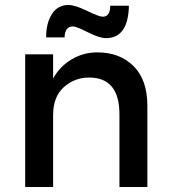

<svg xmlns="http://www.w3.org/2000/svg" viewBox="-20 -750 686 770"><path d="M193 -288V0H81V-532H193V-435Q220 -484 267.5 -512Q315 -540 370 -540Q460 -540 515.5 -485Q571 -430 571 -326V0H459V-292Q459 -439 337 -439Q279 -439 236 -400.5Q193 -362 193 -288ZM405 -597Q379 -597 332.5 -620.5Q286 -644 273 -644Q240 -644 239 -600H165Q165 -658 188.5 -694Q212 -730 254 -730Q281 -730 329 -706.5Q377 -683 392 -683Q422 -683 422 -727H497Q494 -597 405 -597Z"/></svg>

Font: Montreal
Style: Regular
Weight: 400
Designer: Julieta Ulanovsky, usr_local_share
Foundry: Julieta Ulanovsky, usr_local_share
Version: Version 2.001